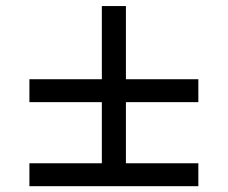

<svg xmlns="http://www.w3.org/2000/svg" viewBox="-20 -705 768 647"><path d="M648.4 -77.6H79.1V-154.8H323.2V-360.8H79.1V-438H323.2V-684.6H404.3V-438H648.4V-360.8H404.3V-154.8H648.4Z"/></svg>

Font: SG Kara Bold
Style: Regular
Weight: 400
Designer: Damoon Khanjanzadeh
Version: Version 1.000